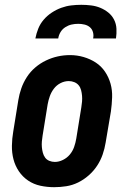

<svg xmlns="http://www.w3.org/2000/svg" viewBox="-20 -770 540 798"><path d="M205 8Q176 8 148 2Q120 -4 97 -19.5Q74 -35 58.5 -58Q43 -81 36 -108Q29 -135 29.5 -164.5Q30 -194 35 -223L56 -353Q60 -378 68.5 -402.5Q77 -427 91.5 -449.5Q106 -472 126.5 -489.5Q147 -507 171 -518.5Q195 -530 220 -535.5Q245 -541 271 -541Q300 -541 327.5 -533Q355 -525 378 -510Q401 -495 416.5 -472Q432 -449 439.5 -422Q447 -395 446 -365.5Q445 -336 441 -307L419 -177Q415 -152 406.5 -127.5Q398 -103 383.5 -81Q369 -59 348.5 -41Q328 -23 304.5 -11.5Q281 0 255.5 4Q230 8 205 8ZM208 -97Q225 -97 242 -105.5Q259 -114 270.5 -128Q282 -142 288 -159Q294 -176 297 -194L318 -324Q320 -336 321 -348Q322 -360 321 -372Q320 -384 317 -395.5Q314 -407 307 -415.5Q300 -424 289 -428.5Q278 -433 266 -433Q248 -433 231.5 -424.5Q215 -416 204 -401.5Q193 -387 187 -370Q181 -353 178 -336L157 -206Q155 -194 154 -182Q153 -170 154 -158.5Q155 -147 158 -135.5Q161 -124 167.5 -115Q174 -106 185 -101.5Q196 -97 208 -97ZM127 -610Q131 -631 139 -651Q147 -671 161.5 -688Q176 -705 195 -717.5Q214 -730 234.5 -737.5Q255 -745 276 -747.5Q297 -750 318 -750Q338 -750 358.5 -747.5Q379 -745 397 -737.5Q415 -730 430 -718Q445 -706 454 -688.5Q463 -671 464 -650.5Q465 -630 462 -610H367Q370 -623 366.5 -636Q363 -649 353.5 -657Q344 -665 331 -668Q318 -671 305 -671Q291 -671 277.5 -668Q264 -665 251.5 -657Q239 -649 231.5 -636.5Q224 -624 222 -610Z"/></svg>

Font: Iosevka Curly Slab XBdObl
Style: Regular
Weight: 800
Italic angle: -9°
Monospace: yes
Designer: Belleve Invis
Foundry: Belleve Invis
Version: Version 11.1.0; ttfautohint (v1.8.3)